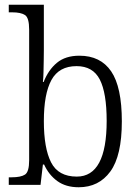

<svg xmlns="http://www.w3.org/2000/svg" viewBox="-20 -780 588 810"><path d="M312 10Q258 10 222 -16Q186 -42 166 -86H161L151 0H17V-32H29Q68 -32 85.5 -43.5Q103 -55 103 -104V-655Q103 -705 85.5 -716.5Q68 -728 31 -728H17V-760H165V-569Q165 -551 164.5 -525.5Q164 -500 163.5 -475.5Q163 -451 161 -434H164Q184 -485 220 -515Q256 -545 315 -545Q404 -545 449 -479Q494 -413 494 -268Q494 -123 445.5 -56.5Q397 10 312 10ZM304 -35Q430 -35 430 -270Q430 -388 401 -444.5Q372 -501 303 -501Q229 -501 197 -442.5Q165 -384 165 -269Q165 -155 195.5 -95Q226 -35 304 -35Z"/></svg>

Font: Noto Serif SemiCondensed Light
Style: Regular
Weight: 300
Width: 4
Designer: Monotype Design Team
Foundry: Monotype Imaging Inc.
Version: Version 2.013